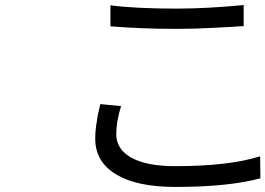

<svg xmlns="http://www.w3.org/2000/svg" viewBox="-20 -720 1048 758"><path d="M416 -616V-699Q516 -686 677 -686Q794 -686 942 -700V-617Q900 -614 819 -610Q748 -606 677 -606Q542 -606 416 -616ZM376 -309 458 -301Q439 -241 439 -190Q439 -132 496 -99Q557 -64 670 -64Q885 -64 1007 -103L1008 -16Q882 18 672 18Q521 18 439 -31Q356 -81 356 -172Q356 -209 363 -245Q364 -260 369 -278Z"/></svg>

Font: Source Han Sans Regular
Style: Regular
Weight: 400
Designer: Ryoko NISHIZUKA  (kana & ideographs); Paul D. Hunt (Latin, Greek & Cyrillic); Wenlong ZHANG  (bopomofo); Sandoll Communi
Foundry: Adobe Systems Incorporated
Version: Version 1.00 January 18, 2024, initial release